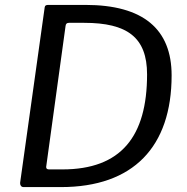

<svg xmlns="http://www.w3.org/2000/svg" viewBox="-20 -762 762 782"><path d="M228 0C523 0 679 -164 679 -455C679 -643 564 -742 328 -742H177C168 -742 163 -740 162 -732L62 -18C62 -17 62 -16 62 -15C62 -7 67 0 76 0ZM180 -72C172 -72 168 -75 168 -82L247 -656C248 -665 252 -669 261 -669H323C498 -669 579 -610 579 -459C579 -206 473 -72 234 -72Z"/></svg>

Font: Libre Franklin
Style: Italic
Weight: 400
Italic angle: -8°
Designer: Pablo Impallari, Rodrigo Fuenzalida
Foundry: Impallari Type
Version: Version 1.002; ttfautohint (v1.5)